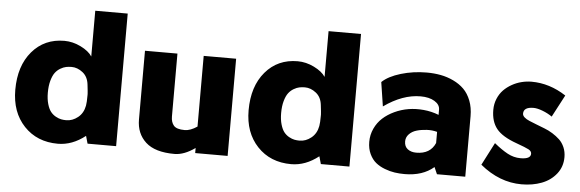

<svg xmlns="http://www.w3.org/2000/svg" viewBox="-49 -908 3269 1082"><g transform="rotate(5 1585.5 -367.5)"><path d="M450.2 -750H633.8V0H472.2L460 -43Q386.2 15.1 305.2 15.1Q187 15.1 113.5 -62.7Q40 -140.6 40 -267.1Q40 -402.3 109.6 -484.1Q179.2 -565.9 292 -565.9Q339.4 -565.9 385 -543.5Q430.7 -521 450.2 -491.2ZM340.8 -121.1Q376 -121.1 406.5 -145.5Q437 -169.9 444.8 -212.9Q448.2 -230.5 448.2 -272V-278.8Q448.2 -287.6 442.9 -332Q438 -376 408.2 -399.4Q378.4 -422.9 345.2 -422.9Q328.6 -422.9 314 -419.9Q299.3 -417 282.2 -407Q265.1 -397 252.9 -380.9Q240.7 -364.7 232.4 -335.4Q224.1 -306.2 224.1 -267.1Q224.1 -230.5 232.2 -202.9Q240.2 -175.3 252.2 -160.2Q264.2 -145 281 -135.7Q297.9 -126.5 311.8 -123.8Q325.7 -121.1 340.8 -121.1Z M1081.1 -549.8H1264.6V0H1081.1V-28.8Q1019.5 15.1 964.8 15.1Q854.5 15.1 801.8 -33.2Q749 -81.5 749 -161.1V-549.8H932.6V-193.8Q932.6 -161.6 948.7 -142.8Q964.8 -124 1010.7 -124Q1042.5 -124 1081.1 -149.9Z M1770 -750H1953.6V0H1792L1779.8 -43Q1706.1 15.1 1625 15.1Q1506.8 15.1 1433.3 -62.7Q1359.9 -140.6 1359.9 -267.1Q1359.9 -402.3 1429.4 -484.1Q1499 -565.9 1611.8 -565.9Q1659.2 -565.9 1704.8 -543.5Q1750.5 -521 1770 -491.2ZM1660.6 -121.1Q1695.8 -121.1 1726.3 -145.5Q1756.8 -169.9 1764.6 -212.9Q1768.1 -230.5 1768.1 -272V-278.8Q1768.1 -287.6 1762.7 -332Q1757.8 -376 1728 -399.4Q1698.2 -422.9 1665 -422.9Q1648.4 -422.9 1633.8 -419.9Q1619.1 -417 1602.1 -407Q1585 -397 1572.8 -380.9Q1560.5 -364.7 1552.2 -335.4Q1543.9 -306.2 1543.9 -267.1Q1543.9 -230.5 1552 -202.9Q1560.1 -175.3 1572 -160.2Q1584 -145 1600.8 -135.7Q1617.7 -126.5 1631.6 -123.8Q1645.5 -121.1 1660.6 -121.1Z M2341.8 -565.9Q2383.8 -565.9 2421.1 -558.8Q2458.5 -551.8 2493.4 -535.2Q2528.3 -518.6 2553.5 -493.7Q2578.6 -468.8 2593.8 -429.9Q2608.9 -391.1 2608.9 -342.8V0H2448.7L2431.6 -39.1Q2368.7 15.1 2266.6 15.1Q2237.8 15.1 2210.7 11.2Q2183.6 7.3 2154.1 -3.9Q2124.5 -15.1 2102.8 -32.7Q2081.1 -50.3 2066.9 -80.3Q2052.7 -110.4 2052.7 -148.9Q2052.7 -189 2069.1 -224.1Q2085.4 -259.3 2113 -284.4Q2140.6 -309.6 2178.2 -327.1Q2215.8 -344.7 2257.1 -351.6Q2298.3 -358.4 2343 -354.2Q2387.7 -350.1 2428.7 -334V-363.8Q2428.7 -392.1 2398.2 -410.6Q2367.7 -429.2 2318.8 -429.2Q2217.3 -429.2 2111.8 -354L2090.8 -490.2Q2126.5 -524.4 2196 -545.2Q2265.6 -565.9 2341.8 -565.9ZM2253.9 -168.9Q2253.9 -140.1 2272.9 -125.5Q2292 -110.8 2321.8 -110.8Q2400.9 -110.8 2428.7 -174.8V-237.8Q2400.4 -245.6 2369.4 -243.9Q2338.4 -242.2 2312.7 -234.6Q2287.1 -227.1 2270.5 -209.7Q2253.9 -192.4 2253.9 -168.9Z M3130.4 -504.9 3064.5 -379.9Q3040 -397 3010 -408.4Q2980 -419.9 2958.5 -419.9Q2902.3 -419.9 2902.3 -382.8Q2902.3 -371.6 2913.3 -361.8Q2924.3 -352.1 2942.1 -344.7Q2960 -337.4 2982.7 -328.4Q3005.4 -319.3 3029.3 -310.3Q3053.2 -301.3 3075.9 -287.1Q3098.6 -272.9 3116.5 -256.1Q3134.3 -239.3 3145.3 -213.9Q3156.2 -188.5 3156.2 -158.2Q3156.2 -104 3124.3 -63.7Q3092.3 -23.4 3041.5 -4.2Q2990.7 15.1 2928.2 15.1Q2803.2 15.1 2693.4 -75.2L2759.3 -203.1Q2800.3 -169.4 2835.7 -150.1Q2871.1 -130.9 2909.7 -130.9Q2967.3 -130.9 2967.3 -161.1Q2967.3 -175.8 2950.4 -184.8Q2933.6 -193.8 2880.4 -212.9Q2798.3 -242.2 2765.9 -282.7Q2733.4 -323.2 2733.4 -389.2Q2733.4 -422.9 2745.6 -452.1Q2757.8 -481.4 2777.8 -502Q2797.9 -522.5 2824 -537.1Q2850.1 -551.8 2878.4 -558.8Q2906.7 -565.9 2934.6 -565.9Q3037.1 -565.9 3130.4 -504.9Z"/></g></svg>

Font: Stilu Bold
Style: Regular
Weight: 700
Designer: Genilson Lima Santos
Foundry: Genilson Lima Santos
Version: Version 1.200;PS 001.200;hotconv 1.0.88;makeotf.lib2.5.64775